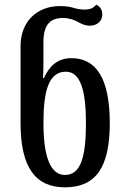

<svg xmlns="http://www.w3.org/2000/svg" viewBox="-20 -792 530 822"><path d="M258 10C390 10 450 -75 450 -265C450 -457 391 -543 286 -543C225 -543 191 -508 168 -458H164C166 -489 166 -527 166 -553V-612C166 -689 197 -715 250 -715C276 -715 296 -707 312 -699C330 -689 344 -682 366 -682C393 -682 418 -700 418 -730C418 -754 405 -766 392 -772C378 -755 362 -751 343 -751C326 -751 313 -753 296 -758C280 -763 263 -766 236 -766C144 -766 68 -705 68 -594V-265C68 -75 132 10 258 10ZM258 -43C193 -43 166 -128 166 -266C166 -406 190 -485 262 -485C324 -485 348 -406 348 -265C348 -115 324 -43 258 -43Z"/></svg>

Font: Noto Serif Georgian ExtraCondensed Medium
Style: Regular
Weight: 500
Width: 2
Designer: Monotype Design Team, Akaki Razmadze
Foundry: Google LLC
Version: Version 2.003